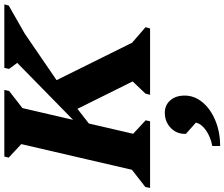

<svg xmlns="http://www.w3.org/2000/svg" viewBox="-124 -634 1062 909"><g transform="rotate(-90 407.5 -179.0)"><path d="M-27.4 0 -22.6 -22.6 109.4 -125.4 47.8 -39 189.8 -651 229 -564.4 116.4 -669.2 121.2 -690H436.8L432 -667.6L300 -564.6L361.6 -651L219.6 -39L180.4 -125.6L293 -20.8L288.2 0ZM413.6 0 419.2 -21.8 496 -102.2 505.6 -25 335 -368.4 474 -460.8 690 -25 647.8 -96 733.6 -21.6 728 0ZM185.4 -257 589.2 -652.8 607.4 -571.2 536.2 -667.6 541 -690H841.8L836.2 -669.2L683.2 -581.8L798 -658.2L408.6 -391.6L235.6 -257ZM171.4 332V294.6Q214.2 286.4 245 265Q275.8 243.6 282 217L228.8 169.6V163.8Q228.8 124.4 257.8 97.1Q286.8 69.8 329 69.8Q364.8 69.8 387.4 95.7Q410 121.6 410 163.8Q410 209.8 378.4 248Q346.8 286.2 292.6 308.8Q238.4 331.4 171.4 332Z"/></g></svg>

Font: Platypi Light
Style: Italic
Weight: 300
Italic angle: -13°
Designer: David Sargent
Foundry: Bolt Cutter Type
Version: Version 1.200